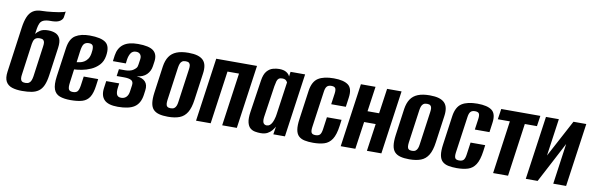

<svg xmlns="http://www.w3.org/2000/svg" viewBox="-47 -1057 4551 1473"><g transform="rotate(10 2228.5 -320.5)"><path d="M146.8 7Q100.9 7 68.3 -3.7Q35.6 -14.4 20.4 -41.8Q5.2 -69.2 11.9 -118.3L60.8 -471.4Q67.8 -521.7 82 -555.8Q96.3 -589.9 122.6 -607.1Q148.9 -624.3 192 -624.3Q208 -624.3 230.2 -626.1Q252.5 -628 276.1 -630.8Q299.7 -633.6 321 -637.1Q342.3 -640.6 355.8 -644.5Q369.3 -648.3 371.6 -651.6Q370.2 -640.8 368.7 -629.5Q367.2 -618.2 365.2 -606.1Q363.1 -589.5 343.7 -575.4Q324.3 -561.4 283 -560H270.4Q235.1 -560 216 -551.8Q196.9 -543.6 188.8 -527Q180.8 -510.4 176.5 -485.7L170 -441.2Q181.7 -457.1 203.5 -471.3Q225.4 -485.5 264.3 -485.5Q296.9 -485.5 321.4 -475.3Q345.9 -465.1 357.5 -439.7Q369.1 -414.3 362.5 -366.8L332 -148.3Q325 -98.3 311.2 -67.7Q297.4 -37.1 275.1 -21Q252.8 -4.9 221.4 1.1Q189.9 7 146.8 7ZM160.4 -58Q179.5 -58 190 -65.3Q200.5 -72.6 205.9 -86.4Q211.3 -100.3 214.2 -118.3L247.1 -356.4Q250 -374.4 248.6 -387.3Q247.1 -400.1 239 -407.2Q230.9 -414.4 211.9 -414.4Q196.4 -414.4 186.4 -410Q176.4 -405.6 171 -398Q165.6 -390.4 163 -381.2Q160.4 -372 158.4 -361.8L124.9 -118.3Q121.9 -100.3 123.4 -86.4Q124.9 -72.6 133.5 -65.3Q142 -58 160.4 -58Z M524.7 11.7Q474.2 11.7 440.7 -0.8Q407.2 -13.3 394.2 -48.1Q381.3 -83 390.3 -149.6L422.5 -376.8Q433.2 -449.2 475.2 -475.6Q517.2 -502 585 -502Q674.7 -502 711.5 -473.4Q748.3 -444.8 735.7 -369Q728.5 -325 702 -297.2Q675.6 -269.3 640.4 -253.8Q605.1 -238.3 570.3 -232.1Q535.5 -226 511.8 -225L497.5 -118Q492.6 -81.5 499.9 -67Q507.2 -52.6 532.5 -52.6Q556.7 -52.6 568 -65.3Q579.2 -78.1 584.5 -114.5L594.2 -183.9H706.9L699.9 -131.9Q692.2 -72.7 672.6 -41.7Q653 -10.6 617.3 0.6Q581.6 11.7 524.7 11.7ZM521.6 -283.1Q532.6 -284.1 547.7 -287.2Q562.8 -290.3 577.9 -299Q593 -307.7 605.1 -324.4Q617.2 -341.1 621.8 -369Q627.6 -398.4 623.5 -420.7Q619.4 -443.1 590.1 -443.1Q564.5 -443.1 551.4 -428.3Q538.4 -413.5 532.5 -366Z M891.2 -0.7Q816 -0.7 785.4 -32Q754.7 -63.3 762.4 -122.6L770.4 -179.5H871.5L867.5 -150.3Q861.9 -110.9 870.3 -92Q878.7 -73.2 904.5 -73.2Q929.5 -73.2 944.8 -89.2Q960.2 -105.1 963.8 -133.4L970.8 -182.7Q974.8 -210.6 956.5 -221.2Q938.1 -231.7 899.5 -231.7H842.5L850.3 -286.5H898.9Q916.5 -286.5 934.2 -290.7Q951.9 -295 961.7 -302.4Q973.7 -310.3 981.9 -319.9Q990.1 -329.5 992.1 -347.9L998.2 -389.8Q1001.5 -412.7 990.5 -427Q979.6 -441.3 957.2 -441.3Q930.5 -441.3 917 -421.4Q903.6 -401.5 898.6 -369.2L895 -339.1H794.2L800.3 -385.1Q809 -443.3 848.3 -472.9Q887.7 -502.6 961.9 -502.6Q1048.7 -502.6 1082.6 -475.2Q1116.5 -447.8 1108.5 -391.1L1103 -353.9Q1097.4 -314.8 1070.3 -288Q1043.3 -261.2 994.1 -256Q1039.5 -253.2 1061.8 -228.9Q1084 -204.6 1077.7 -160.6L1072.7 -123.9Q1063 -58.1 1020.5 -29.4Q978 -0.7 891.2 -0.7Z M1283 7.7Q1242 7.7 1213.6 -0.1Q1185.1 -7.8 1168.6 -25.8Q1152.1 -43.8 1147.5 -75.5Q1142.9 -107.1 1149.3 -155.7L1178.5 -365.9Q1185.6 -412.9 1205.8 -443.2Q1226 -473.5 1262.7 -488.3Q1299.4 -503 1355 -503Q1397 -503 1425.5 -494.6Q1453.9 -486.1 1470.3 -469.2Q1486.6 -452.2 1491.5 -426.5Q1496.5 -400.8 1491.5 -365.9L1462.2 -156.4Q1453.5 -91.6 1431.7 -56Q1410 -20.4 1373.5 -6.4Q1337 7.7 1283 7.7ZM1292.5 -60Q1310.5 -60 1320.6 -67.3Q1330.6 -74.6 1335.9 -88Q1341.1 -101.3 1343.1 -117.7L1379.5 -377.9Q1382.1 -395 1380.8 -407.9Q1379.5 -420.7 1371.3 -428Q1363.2 -435.3 1345.2 -435.3Q1327.1 -435.3 1317.1 -428Q1307 -420.7 1302.1 -407.9Q1297.2 -395 1294.6 -377.9L1258.2 -117.7Q1256.2 -101.3 1257.2 -88Q1258.2 -74.6 1266.3 -67.3Q1274.5 -60 1292.5 -60Z M1501.6 0 1571.6 -495H1889.3L1819.3 0H1705.3L1763.5 -413H1673.8L1615.6 0Z M2005.5 8Q1984.2 8 1962.4 4.1Q1940.6 0.3 1924.1 -13.6Q1907.6 -27.5 1900.5 -57.2Q1893.3 -86.8 1901 -138.7L1938.5 -388.8Q1946.1 -440.3 1967 -464.1Q1987.9 -487.9 2013.6 -494.7Q2039.3 -501.6 2060.5 -501.6Q2097.3 -501.6 2117.9 -488.7Q2138.5 -475.8 2145.5 -457.7L2150.5 -495H2264.1L2194.1 0H2103.7L2113.3 -61.6Q2105.3 -46.8 2092.3 -30.8Q2079.4 -14.8 2058.5 -3.4Q2037.6 8 2005.5 8ZM2041 -58.4Q2054.4 -58.4 2064.1 -65.9Q2073.8 -73.4 2080.5 -85.4Q2087.1 -97.5 2091.6 -111Q2096.2 -124.6 2098.6 -136.5Q2101 -148.5 2102 -156.5L2138.1 -410.4Q2136.1 -413.3 2132.5 -418.9Q2129 -424.5 2121 -429.3Q2113.1 -434.1 2097.6 -434.1Q2079.5 -434.1 2069.9 -426.6Q2060.3 -419.1 2056 -404Q2051.8 -388.9 2047.5 -364.7L2010.9 -117.6Q2008.6 -99.3 2010.4 -87.5Q2012.1 -75.6 2016.9 -69.5Q2021.7 -63.4 2028.1 -60.9Q2034.4 -58.4 2041 -58.4Z M2414.7 11Q2376.6 11 2348.3 5Q2320 -1 2302.2 -17.5Q2284.4 -34 2278.8 -66.4Q2273.3 -98.7 2281 -151.7L2312.5 -376.8Q2323.2 -449.2 2365.8 -476.4Q2408.5 -503.6 2486.7 -503.6Q2564.6 -503.6 2600 -476.4Q2635.5 -449.2 2624.8 -376.8L2614.8 -304.5H2500.8L2512.9 -390.1Q2516.8 -418.9 2509.6 -431.1Q2502.5 -443.4 2478.2 -443.4Q2455 -443.4 2443.8 -431.1Q2432.5 -418.9 2428.6 -390.1L2388.2 -104.7Q2384.3 -74 2391.8 -61.9Q2399.3 -49.9 2422.5 -49.9Q2446.7 -49.9 2457.5 -61.9Q2468.2 -74 2472.5 -104.7L2485.9 -200.3H2599.9L2593.6 -152.4Q2583.9 -81.6 2561 -46.8Q2538.2 -12 2501.7 -0.5Q2465.1 11 2414.7 11Z M2628.6 0 2698.6 -495H2812.6L2784.7 -300H2874.8L2902.7 -495H3015.4L2945.4 0H2832.7L2863.3 -213.8H2773.2L2742.6 0Z M3163 7.7Q3122 7.7 3093.6 -0.1Q3065.1 -7.8 3048.6 -25.8Q3032.1 -43.8 3027.5 -75.5Q3022.9 -107.1 3029.3 -155.7L3058.5 -365.9Q3065.6 -412.9 3085.8 -443.2Q3106 -473.5 3142.7 -488.3Q3179.4 -503 3235 -503Q3277 -503 3305.5 -494.6Q3333.9 -486.1 3350.3 -469.2Q3366.6 -452.2 3371.5 -426.5Q3376.5 -400.8 3371.5 -365.9L3342.2 -156.4Q3333.5 -91.6 3311.7 -56Q3290 -20.4 3253.5 -6.4Q3217 7.7 3163 7.7ZM3172.5 -60Q3190.5 -60 3200.6 -67.3Q3210.6 -74.6 3215.9 -88Q3221.1 -101.3 3223.1 -117.7L3259.5 -377.9Q3262.1 -395 3260.8 -407.9Q3259.5 -420.7 3251.3 -428Q3243.2 -435.3 3225.2 -435.3Q3207.1 -435.3 3197.1 -428Q3187 -420.7 3182.1 -407.9Q3177.2 -395 3174.6 -377.9L3138.2 -117.7Q3136.2 -101.3 3137.2 -88Q3138.2 -74.6 3146.3 -67.3Q3154.5 -60 3172.5 -60Z M3533.7 11Q3495.6 11 3467.3 5Q3439 -1 3421.2 -17.5Q3403.4 -34 3397.8 -66.4Q3392.3 -98.7 3400 -151.7L3431.5 -376.8Q3442.2 -449.2 3484.8 -476.4Q3527.5 -503.6 3605.7 -503.6Q3683.6 -503.6 3719 -476.4Q3754.5 -449.2 3743.8 -376.8L3733.8 -304.5H3619.8L3631.9 -390.1Q3635.8 -418.9 3628.6 -431.1Q3621.5 -443.4 3597.2 -443.4Q3574 -443.4 3562.8 -431.1Q3551.5 -418.9 3547.6 -390.1L3507.2 -104.7Q3503.3 -74 3510.8 -61.9Q3518.3 -49.9 3541.5 -49.9Q3565.7 -49.9 3576.5 -61.9Q3587.2 -74 3591.5 -104.7L3604.9 -200.3H3718.9L3712.6 -152.4Q3702.9 -81.6 3680 -46.8Q3657.2 -12 3620.7 -0.5Q3584.1 11 3533.7 11Z M3815.8 0 3873.6 -413H3779.7L3791.9 -495H4096.7L4084.5 -413H3990L3932.2 0Z M4070.4 0 4140.4 -494.7H4240.8L4199.6 -204.5L4354.5 -494.7H4454.5L4384.5 0H4284.4L4329 -317Q4287.2 -237.5 4246.1 -158.5Q4205 -79.6 4162.6 0Z"/></g></svg>

Font: Alumni Sans SC Thin
Style: Italic
Weight: 100
Italic angle: -8°
Designer: Robert E. Leuschke
Foundry: Robert E. Leuschke
Version: Version 1.016